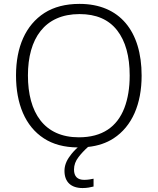

<svg xmlns="http://www.w3.org/2000/svg" viewBox="-20 -745 808 983"><path d="M705.1 -357.9C705.1 -585.4 592.8 -725.1 387.2 -725.1C315.4 -725.1 255.9 -709.5 207.5 -678.7C110.8 -616.2 62 -503.9 62 -358.9C62 -213.9 108.9 -98.6 204.6 -36.6C251 -6.3 308.6 9.3 377.9 9.8C362.8 23.4 349.1 38.1 337.9 54.2C319.3 78.6 310.1 104 310.1 129.9C310.1 187 344.2 217.8 402.8 217.8C425.8 217.8 442.9 213.9 459 210V169.9C447.3 172.4 430.7 175.8 411.1 175.8C376.5 175.8 358.9 158.2 358.9 123C358.9 100.1 366.7 79.1 381.8 59.6C395 42 411.6 24.4 430.7 7.3C481 2 524.9 -12.7 561.5 -36.6C656.7 -98.6 705.1 -212.9 705.1 -357.9ZM123 -358.9C123 -546.9 208 -672.9 387.2 -672.9C472.7 -672.9 536.6 -645 579.6 -589.8C622.6 -534.7 644 -457 644 -357.9C644 -294.9 634.8 -239.3 616.7 -191.9C579.6 -96.2 504.4 -42 383.8 -42C205.6 -42 123 -168.9 123 -358.9Z"/></svg>

Font: Noto Reveo Sans
Style: Regular
Weight: 300
Designer: Monotype Design Team
Foundry: Monotype Imaging Inc.
Version: Version 2.007